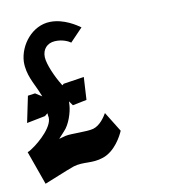

<svg xmlns="http://www.w3.org/2000/svg" viewBox="-97 -709 654 725"><g transform="rotate(-10 229.5 -346.5)"><path d="M-26 -176 20 -47C39 -54 107 -83 136 -93C176 -105 206 -91 250 -106C298 -122 326 -176 334 -195L287 -271C280 -259 261 -228 233 -220C207 -213 149 -217 126 -212L100 -205L122 -229C145 -252 158 -297 160 -321L161 -338L173 -321L227 -332L232 -419L153 -407L147 -402L144 -407C124 -439 101 -491 100 -518C99 -549 118 -569 147 -571C177 -573 200 -561 208 -555L256 -605C242 -615 196 -647 143 -646C74 -645 22 -579 19 -515C18 -465 43 -427 56 -396L65 -374L40 -390L12 -386L-9 -285L62 -299L73 -308L74 -298C84 -261 25 -207 -11 -184C-16 -181 -20 -178 -26 -176Z"/></g></svg>

Font: Charger Slice
Style: Regular
Weight: 400
Designer: Jasper
Foundry: Cannot Into Space Fonts
Version: Version 1.1